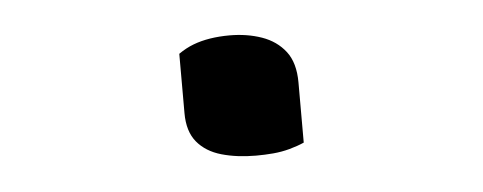

<svg xmlns="http://www.w3.org/2000/svg" viewBox="-28 -431 656 261"><g transform="rotate(-5 300.0 -301.0)"><path d="M379 -230Q370 -226 359 -223Q348 -220 336.5 -219Q325 -218 313 -218Q287 -218 266 -224Q245 -230 233 -244.5Q221 -259 221 -284V-365Q231 -372 241.5 -376Q252 -380 264.5 -382Q277 -384 291 -384Q315 -384 335 -377Q355 -370 367 -354.5Q379 -339 379 -312Z"/></g></svg>

Font: Recursive Monospace Casual
Style: Regular
Weight: 400
Version: Version 1.047